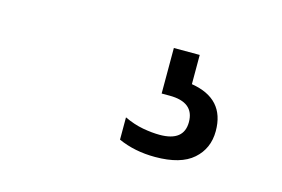

<svg xmlns="http://www.w3.org/2000/svg" viewBox="-45 -93 569 387"><g transform="rotate(15 239.5 101.0)"><path d="M298 212Q255.5 212 221 196.5V150Q241 159.5 260.2 163Q279.5 166.5 295.5 166.5Q346 166.5 346 126.5Q346 85 294.5 85H278V-10H332V51Q403 62.5 403 130Q403 166.5 377.2 189.2Q351.5 212 298 212Z"/></g></svg>

Font: Encode Sans Condensed Condensed Medium
Style: Regular
Weight: 500
Width: 3
Designer: Multiple Designers
Foundry: Impallari Type
Version: Version 3.000; ttfautohint (v1.8.3) -l 8 -r 50 -G 200 -x 14 